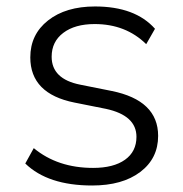

<svg xmlns="http://www.w3.org/2000/svg" viewBox="-20 -568 568 597"><path d="M266.6 8.8Q128.9 8.8 58.6 -59.6L85 -107.4Q159.2 -45.9 269.5 -45.9Q333 -45.9 368.7 -71.3Q404.3 -96.7 404.3 -142.6Q404.3 -209 309.6 -229.5L211.9 -249Q74.2 -276.4 74.2 -389.6Q74.2 -460.9 129.4 -504.4Q184.6 -547.9 275.4 -547.9Q400.4 -547.9 461.9 -478.5L434.6 -430.7Q371.1 -493.2 274.4 -493.2Q212.9 -493.2 176.8 -465.8Q140.6 -438.5 140.6 -391.6Q140.6 -322.3 229.5 -304.7L327.1 -285.2Q471.7 -255.9 471.7 -145.5Q471.7 -75.2 416 -33.2Q360.4 8.8 266.6 8.8Z"/></svg>

Font: Min Sans Light
Style: Regular
Weight: 300
Designer: Jinseong-Kim, NotoSansCJK, Nunito
Foundry: Jinseong-Kim
Version: Version 1.400;Glyphs 3.1.2 (3151)